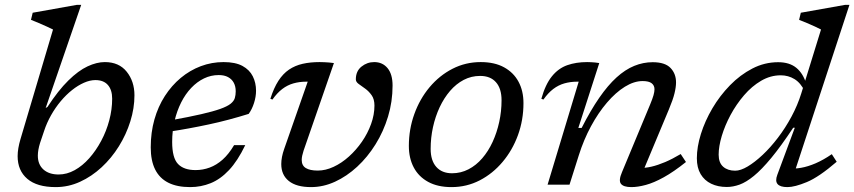

<svg xmlns="http://www.w3.org/2000/svg" viewBox="-20 -754 3488 784"><path d="M143.5 -170Q139 -155.5 136.8 -142.8Q134.5 -130 134.5 -118.5Q134.5 -82.5 157.2 -62Q180 -41.5 219.5 -41.5Q253 -41.5 285 -59.2Q317 -77 344.5 -108Q372 -139 393.2 -178.8Q414.5 -218.5 426.2 -262.8Q438 -307 438 -351Q438 -387 420.5 -407Q403 -427 369.5 -427Q347.5 -427 323 -416.2Q298.5 -405.5 274.2 -386.2Q250 -367 228 -340.8Q206 -314.5 188.5 -283.5Q171 -252.5 160 -219ZM196.5 -633.5Q187 -638.5 171.2 -645.5Q155.5 -652.5 138.2 -660Q121 -667.5 106.5 -673L113.5 -702L293 -734H311.5L166.5 -313L174 -317.5Q218 -385 259 -425.2Q300 -465.5 337.5 -483Q375 -500.5 408 -500.5Q466 -500.5 497.5 -461Q529 -421.5 529 -365Q529 -312 512.2 -258.5Q495.5 -205 465.5 -156.8Q435.5 -108.5 395 -71Q354.5 -33.5 307 -11.8Q259.5 10 207.5 10Q131 10 91.5 -23.8Q52 -57.5 52 -116.5Q52 -132 55 -149.5Q58 -167 63.5 -185.5Z M873 -447.5Q841.5 -447.5 813 -433.8Q784.5 -420 760.8 -395Q737 -370 719.8 -335.8Q702.5 -301.5 692.8 -260.5Q683 -219.5 683 -174.5Q683 -109.5 706.8 -84.5Q730.5 -59.5 778.5 -59.5Q808.5 -59.5 836.2 -69.8Q864 -80 889 -102.2Q914 -124.5 936 -161.5H981.5Q950.5 -97 915.2 -59.5Q880 -22 840.2 -6Q800.5 10 756.5 10Q703 10 667.2 -8Q631.5 -26 613.5 -62Q595.5 -98 595.5 -152.5Q595.5 -213 610.5 -266Q625.5 -319 653.2 -362Q681 -405 718.2 -436Q755.5 -467 800 -483.8Q844.5 -500.5 893 -500.5Q941 -500.5 970 -484.8Q999 -469 1012.2 -442.5Q1025.5 -416 1025.5 -383.5Q1025.5 -359 1017.2 -333.2Q1009 -307.5 995.5 -289Q955.5 -276.5 914.2 -265.5Q873 -254.5 832 -245.8Q791 -237 751.5 -229.8Q712 -222.5 675 -217L678 -263Q753 -276.5 801.8 -287.8Q850.5 -299 879.2 -309.2Q908 -319.5 921.5 -330.2Q935 -341 938.8 -353.5Q942.5 -366 942.5 -381Q942.5 -401.5 934.5 -416.2Q926.5 -431 911.2 -439.2Q896 -447.5 873 -447.5Z M1583 -404.5Q1583 -339 1564.5 -278Q1546 -217 1513.5 -164.8Q1481 -112.5 1438.5 -73.2Q1396 -34 1348 -12Q1300 10 1250 10Q1190.5 10 1159.5 -14.8Q1128.5 -39.5 1128.5 -84Q1128.5 -112 1140.5 -146L1236.5 -420.5Q1235.5 -420.5 1234 -420.5Q1232.5 -420.5 1231 -420.5Q1202.5 -420.5 1178 -413.5Q1153.5 -406.5 1132.5 -390.5Q1111.5 -374.5 1092.5 -347.5L1084 -350.5Q1098 -395 1116.8 -424Q1135.5 -453 1160.2 -469.8Q1185 -486.5 1216 -493.5Q1247 -500.5 1285 -500.5Q1294.5 -500.5 1304 -500Q1313.5 -499.5 1323.5 -498.8Q1333.5 -498 1343.5 -496.5L1219.5 -138.5Q1216 -127.5 1214 -118.2Q1212 -109 1212 -101Q1212 -78 1228.8 -67.8Q1245.5 -57.5 1277.5 -57.5Q1309.5 -57.5 1342.2 -72.8Q1375 -88 1404.8 -114.8Q1434.5 -141.5 1458 -175.5Q1481.5 -209.5 1495.2 -247.5Q1509 -285.5 1509 -323Q1509 -349 1497.5 -365.2Q1486 -381.5 1471 -392.2Q1456 -403 1444.5 -411.2Q1433 -419.5 1433 -430Q1433 -463.5 1456 -482Q1479 -500.5 1508 -500.5Q1542 -500.5 1562.5 -475.8Q1583 -451 1583 -404.5Z M1943 -500.5Q1999.5 -500.5 2038.2 -479.2Q2077 -458 2097.2 -420.5Q2117.5 -383 2117.5 -333Q2117.5 -264 2095 -202.2Q2072.5 -140.5 2032.2 -92.8Q1992 -45 1938.8 -17.5Q1885.5 10 1823.5 10Q1767.5 10 1728.5 -11.2Q1689.5 -32.5 1669.5 -70.2Q1649.5 -108 1649.5 -158Q1649.5 -226.5 1671.8 -288.2Q1694 -350 1734.2 -398Q1774.5 -446 1827.8 -473.2Q1881 -500.5 1943 -500.5ZM1826 -46.5Q1862 -46.5 1893.2 -62.8Q1924.5 -79 1949.2 -107.8Q1974 -136.5 1991.5 -174.5Q2009 -212.5 2018.5 -256Q2028 -299.5 2028 -344.5Q2028 -392.5 2005.2 -418.2Q1982.5 -444 1940.5 -444Q1904.5 -444 1873.5 -427.8Q1842.5 -411.5 1817.8 -382.8Q1793 -354 1775.2 -316Q1757.5 -278 1748 -234.8Q1738.5 -191.5 1738.5 -146Q1738.5 -98.5 1761.5 -72.5Q1784.5 -46.5 1826 -46.5Z M2199 -347.5 2190.5 -350.5Q2207 -409.5 2233.5 -442.2Q2260 -475 2296.2 -487.8Q2332.5 -500.5 2377.5 -500.5Q2385.5 -500.5 2393.8 -500Q2402 -499.5 2410.2 -498.8Q2418.5 -498 2427 -496.5L2341.5 -231.5H2355Q2391.5 -303.5 2426.8 -354.5Q2462 -405.5 2497.5 -437.8Q2533 -470 2569.8 -485Q2606.5 -500 2645 -500Q2695.5 -500 2718 -476.5Q2740.5 -453 2740.5 -417.5Q2740.5 -398.5 2734.2 -372.8Q2728 -347 2711 -306.5L2600 -41L2592.5 -68.5Q2614.5 -67.5 2640.2 -73.5Q2666 -79.5 2696 -92.2Q2726 -105 2759.5 -125L2781 -92.5Q2731 -52.5 2690.2 -30Q2649.5 -7.5 2616.8 1.2Q2584 10 2558 10Q2526 10 2515.5 -3.5Q2505 -17 2520 -51.5L2635 -328Q2644.5 -351 2648.5 -365.2Q2652.5 -379.5 2652.5 -389.5Q2652.5 -405 2641 -414Q2629.5 -423 2604 -423Q2569 -423 2531.5 -399.8Q2494 -376.5 2458.5 -335Q2423 -293.5 2393.2 -238.5Q2363.5 -183.5 2343.5 -120L2305.5 0H2216L2343 -420.5Q2342 -420.5 2340.5 -420.5Q2339 -420.5 2337.5 -420.5Q2309 -420.5 2284.5 -413.5Q2260 -406.5 2239 -390.5Q2218 -374.5 2199 -347.5Z M3266.5 -380.5Q3249.5 -415.5 3224.2 -431Q3199 -446.5 3168 -446.5Q3126 -446.5 3088 -424.2Q3050 -402 3018.2 -365Q2986.5 -328 2963.2 -284.8Q2940 -241.5 2927.2 -198.8Q2914.5 -156 2914.5 -122.5Q2914.5 -89.5 2933 -73.2Q2951.5 -57 2982 -57Q3004 -57 3033 -74.2Q3062 -91.5 3094 -121.5Q3126 -151.5 3156.5 -191.5Q3187 -231.5 3212 -278Q3237 -324.5 3252 -373L3332.5 -633.5Q3323.5 -638.5 3308 -645.5Q3292.5 -652.5 3275 -660Q3257.5 -667.5 3243 -673L3250 -702L3430 -734H3448.5L3220 -37.5L3201.5 -66.5Q3223.5 -64 3251 -68.8Q3278.5 -73.5 3310.5 -87.2Q3342.5 -101 3376.5 -124.5L3396.5 -93.5Q3324 -31 3274.5 -10.5Q3225 10 3195.5 10Q3165.5 10 3155 -2.5Q3144.5 -15 3154 -40L3225.5 -232.5H3219Q3169 -157 3129.5 -109.2Q3090 -61.5 3058.5 -35.8Q3027 -10 3000 -0.2Q2973 9.5 2948 9.5Q2911.5 9.5 2884 -3.8Q2856.5 -17 2841 -43Q2825.5 -69 2825.5 -108Q2825.5 -154 2842 -207Q2858.5 -260 2889 -311.8Q2919.5 -363.5 2961 -406Q3002.5 -448.5 3052.2 -474.2Q3102 -500 3157.5 -500Q3204 -500 3232 -476.8Q3260 -453.5 3272.5 -410.5Z"/></svg>

Font: Newsreader 9pt
Style: Italic
Weight: 400
Italic angle: -17°
Designer: Hugues Gentile
Foundry: Production Type
Version: Version 1.003